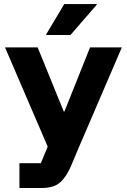

<svg xmlns="http://www.w3.org/2000/svg" viewBox="-20 -736 632 956"><path d="M76.7 200V76.7H183.3L217.5 -5.8L5 -500H167.5L297.5 -180.8H300.8L428.3 -500H586.7L371.7 0L334.2 89.2Q311.7 142.5 280.4 171.2Q249.2 200 188.3 200ZM210 -561.7V-565L300 -715.8H461.7V-712.5L330.8 -561.7Z"/></svg>

Font: Funnel Display ExtraBold
Style: Regular
Weight: 800
Designer: NORD ID, Kristian Moeller
Foundry: Dicotype
Version: Version 1.000